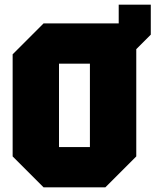

<svg xmlns="http://www.w3.org/2000/svg" viewBox="-20 -800 664 820"><path d="M34 -132V-568L166 -700H487V-780H624V-652L562 -590V-132L430 0H166ZM232 -528V-172H364V-528Z"/></svg>

Font: Tektur SemiCondensed ExtraBold
Style: Regular
Weight: 800
Width: 4
Designer: Adam Jagosz
Foundry: Adam Jagosz
Version: Version 1.005;gftools[0.9.30]